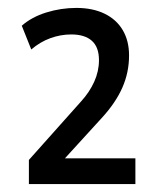

<svg xmlns="http://www.w3.org/2000/svg" viewBox="-20 -729 400 485"><path d="M53 -264V-325L185 -473Q206 -496 218 -522.5Q230 -549 230 -577Q230 -610 212 -626Q194 -642 160 -642Q133 -642 107 -632.5Q81 -623 59 -604L35 -664Q60 -686 97 -697.5Q134 -709 173 -709Q214 -709 244 -694.5Q274 -680 290 -653Q306 -626 306 -589Q306 -546 289 -507.5Q272 -469 237 -431L133 -317L132 -329H322V-264Z"/></svg>

Font: Nunito Sans 10pt Condensed SemiBold
Style: Regular
Weight: 600
Width: 3
Designer: Vernon Adams
Foundry: Vernon Adams
Version: Version 3.101;gftools[0.9.27]